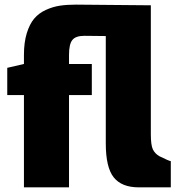

<svg xmlns="http://www.w3.org/2000/svg" viewBox="-20 -806 766 826"><path d="M714.8 0H577.1Q503.4 0 469.2 -43Q435.1 -85.9 435.1 -189V-650.9L342.8 -651.9Q305.7 -651.9 291.3 -634Q276.9 -616.2 276.9 -569.8V-530.8H375V-397H276.9V0H83V-397H11.2V-514.2L83 -530.8V-569.8Q83 -623.5 95.2 -663.1Q107.4 -702.6 127.2 -726.1Q147 -749.5 177 -763.2Q207 -776.9 237.3 -781.5Q267.6 -786.1 307.1 -786.1L628.9 -783.2V-229Q628.9 -181.6 637.7 -163.3Q646.5 -145 666 -133.8Q708.5 -112.8 714.8 -112.8Z"/></svg>

Font: Squarion Black
Style: Regular
Weight: 900
Designer: Natanael Gama
Version: Version 1.00;September 12, 2019;FontCreator 11.5.0.2425 64-b